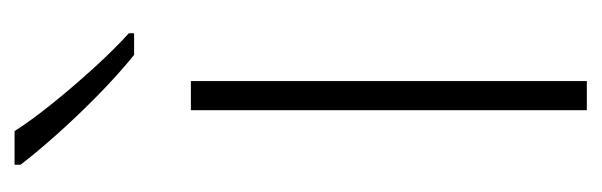

<svg xmlns="http://www.w3.org/2000/svg" viewBox="-294 -604 806 257"><g transform="rotate(-90 108.5 -476.0)"><path d="M128 -93H89V-623H128ZM61 -859Q75 -837 97.5 -809Q120 -781 145 -753.5Q170 -726 192 -706V-699H163Q137 -720 109 -747.5Q81 -775 56.5 -802.5Q32 -830 16 -851V-859Z"/></g></svg>

Font: Noto Sans Kannada UI ExtraLight
Style: Regular
Weight: 200
Designer: Jelle Bosma - Monotype Design Team
Foundry: Monotype Imaging Inc.
Version: Version 2.005; ttfautohint (v1.8.4.7-5d5b)